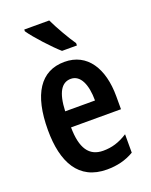

<svg xmlns="http://www.w3.org/2000/svg" viewBox="-145 -844 732 932"><g transform="rotate(-20 221.0 -378.0)"><path d="M227 -766H98V-757C124 -718 198 -638 235 -606H312V-618C288 -652 247 -723 227 -766ZM227 -552C103 -552 39 -452 39 -268C39 -102 98 10 244 10C296 10 342 -1 384 -26V-121C340 -93 302 -82 258 -82C185 -82 150 -134 149 -242H407V-309C407 -453 345 -552 227 -552ZM228 -464C278 -464 303 -407 303 -325H149C153 -422 181 -464 228 -464Z"/></g></svg>

Font: Noto Sans Georgian ExtraCondensed SemiBold
Style: Regular
Weight: 600
Width: 2
Designer: Monotype Design Team, Akaki Razmadze
Foundry: Google LLC
Version: Version 2.005